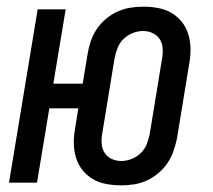

<svg xmlns="http://www.w3.org/2000/svg" viewBox="-20 -548 640 576"><path d="M343 8Q321 8 299 4Q277 0 259 -10.5Q241 -21 228 -37Q215 -53 208.5 -73.5Q202 -94 201.5 -116Q201 -138 205 -161L215 -223H128L91 0H7L93 -520H177L140 -297H228L243 -387Q246 -406 252.5 -425Q259 -444 270.5 -461Q282 -478 298 -491.5Q314 -505 333 -513.5Q352 -522 371.5 -525Q391 -528 410 -528Q432 -528 454 -524Q476 -520 494 -509.5Q512 -499 525 -483Q538 -467 544.5 -446.5Q551 -426 551.5 -404Q552 -382 548 -359L511 -133Q507 -114 500.5 -95Q494 -76 482.5 -59Q471 -42 455 -28.5Q439 -15 420.5 -6.5Q402 2 382.5 5Q363 8 344 8Q343 8 343 8Q343 8 343 8ZM344 -65Q359 -65 374.5 -71Q390 -77 402 -88.5Q414 -100 420 -115Q426 -130 429 -145L466 -371Q469 -387 468 -402.5Q467 -418 459.5 -430Q452 -442 438.5 -448.5Q425 -455 409 -455Q394 -455 378.5 -449Q363 -443 351 -431.5Q339 -420 333 -405Q327 -390 324 -375L287 -149Q284 -133 285 -117.5Q286 -102 293.5 -90Q301 -78 314.5 -71.5Q328 -65 344 -65Z"/></svg>

Font: Iosevka SS04 Extended Oblique
Style: Regular
Weight: 400
Width: 7
Italic angle: -9°
Monospace: yes
Designer: Belleve Invis
Foundry: Belleve Invis
Version: Version 19.0.0; ttfautohint (v1.8.4)